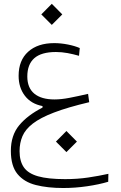

<svg xmlns="http://www.w3.org/2000/svg" viewBox="-20 -674 626 992"><path d="M306.6 297.4Q226.1 297.4 165.3 282Q104.5 266.6 70.3 225.1Q36.1 183.6 36.1 105.5Q36.1 25.4 79.1 -26.6Q122.1 -78.6 199.7 -118.2V-126Q140.6 -137.2 108.4 -179.4Q76.2 -221.7 76.2 -282.2Q76.2 -362.3 125.5 -406.7Q174.8 -451.2 260.3 -451.2Q294.4 -451.2 330.3 -444.1Q366.2 -437 392.1 -425.8L388.2 -385.7Q359.4 -394 329.3 -399.7Q299.3 -405.3 269 -405.3Q193.4 -405.3 157.2 -373.3Q121.1 -341.3 121.1 -278.8Q121.1 -220.2 157.2 -190.2Q193.4 -160.2 261.7 -160.2Q295.9 -160.2 338.9 -168.5Q381.8 -176.8 435.1 -189L440.9 -146Q329.6 -119.6 258.8 -92.5Q188 -65.4 149.4 -35.4Q110.8 -5.4 95.9 29.8Q81.1 64.9 81.1 106.9Q81.1 158.2 103 190.2Q125 222.2 176.5 236.8Q228 251.5 316.4 251.5Q379.9 251.5 435.5 243.2Q491.2 234.9 540 224.1L539.1 265.1Q491.7 279.3 430.2 288.3Q368.7 297.4 306.6 297.4ZM247.6 -545.4 193.4 -599.6 247.6 -654.3 301.8 -599.6ZM323.2 111.8 269 57.6 323.2 2.9 377.4 57.6Z"/></svg>

Font: Cascadia Code ExtraLight
Style: Regular
Weight: 200
Monospace: yes
Designer: Aaron Bell
Foundry: Saja Typeworks
Version: Version 2407.024; ttfautohint (v1.8.4)